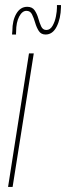

<svg xmlns="http://www.w3.org/2000/svg" viewBox="-20 -742 262 762"><path d="M30 0H12L95 -530H114ZM28 -605Q28 -608 28 -608.5Q28 -609 29 -619Q29 -661 45 -688Q61 -715 88 -715Q108 -715 117.5 -701Q127 -687 132 -669Q137 -651 143.5 -637Q150 -623 164 -623Q179 -623 188.5 -639.5Q198 -656 202 -677Q206 -698 206 -711Q206 -716 206 -717.5Q206 -719 206 -722H222Q222 -720 222 -719Q222 -718 222 -714Q221 -668 205 -636.5Q189 -605 161 -605Q143 -605 134 -619Q125 -633 119.5 -652Q114 -671 107 -685Q100 -699 85 -699Q68 -699 56 -676Q44 -653 44 -617Q43 -607 43.5 -607Q44 -607 44 -605Z"/></svg>

Font: Georama Condensed Thin
Style: Italic
Weight: 100
Width: 3
Italic angle: -9°
Designer: Jean-Baptiste Levee
Foundry: Production Type
Version: Version 1.000